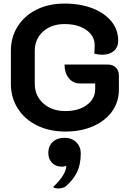

<svg xmlns="http://www.w3.org/2000/svg" viewBox="-20 -729 727 1077"><path d="M41 -259V-443Q41 -521 79.5 -581.5Q118 -642 186 -675.5Q254 -709 342 -709Q430 -709 498.5 -682.5Q567 -656 605 -609Q643 -562 643 -501Q643 -464 618.5 -443Q594 -422 553 -422Q533 -422 509 -428Q511 -452 511 -475Q511 -528 464 -561Q417 -594 342 -594Q268 -594 221.5 -552Q175 -510 175 -443V-259Q175 -192 223 -149Q271 -106 347 -106Q421 -106 467.5 -140.5Q514 -175 514 -230V-261H428Q390 -261 366 -290.5Q342 -320 342 -367H585Q613 -367 630 -350Q647 -333 647 -305V-227Q647 -158 609 -104.5Q571 -51 502.5 -21Q434 9 347 9Q258 9 188.5 -25Q119 -59 80 -120Q41 -181 41 -259ZM352 200Q343 206 327 206Q294 206 272.5 185Q251 164 251 128Q251 90 276 67Q301 44 341 44Q383 44 408 69Q433 94 433 131Q433 194 412 237Q391 280 348 317Q341 322 330 325Q319 328 307 328Q286 328 278 320Q352 250 352 200Z"/></svg>

Font: K2D
Style: Bold
Weight: 700
Designer: Katatrad Aksorn Co.,Ltd.
Foundry: Cadson Demak Co.,Ltd.
Version: Version 1.000; ttfautohint (v1.6)